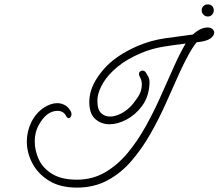

<svg xmlns="http://www.w3.org/2000/svg" viewBox="-20 -718 994 873"><path d="M330 135Q253 135 202.5 103.5Q152 72 127 24Q102 -24 102 -74Q102 -121 122.5 -162.5Q143 -204 180 -229Q194 -238 209.5 -243.5Q225 -249 240 -249Q259 -249 276 -239.5Q293 -230 303 -209Q305 -205 305 -198Q305 -191 301 -186Q297 -181 292 -181Q286 -181 281 -190Q269 -214 241 -214Q217 -214 194 -197Q172 -179 155 -147.5Q138 -116 138 -75Q138 -33 156.5 7Q175 47 217.5 73Q260 99 330 99Q400 99 457 66Q514 33 559.5 -21.5Q605 -76 642.5 -143.5Q680 -211 711 -281Q742 -351 770 -413Q797 -474 824 -520Q773 -514 721.5 -505.5Q670 -497 622 -477Q556 -449 513.5 -413.5Q471 -378 449.5 -342Q428 -306 424 -276Q423 -271 423 -266Q423 -261 423 -256Q423 -220 439.5 -204Q456 -188 480 -188Q502 -188 527 -200Q552 -212 573 -233Q587 -247 606 -275Q625 -303 625 -334Q625 -352 616 -368Q612 -375 612 -382Q612 -389 617 -393Q622 -397 628 -397Q636 -397 642 -390Q648 -381 655 -368Q662 -355 659 -327Q654 -274 625 -235Q596 -196 555.5 -174.5Q515 -153 477 -153Q440 -153 413 -177Q386 -201 386 -254Q386 -260 386.5 -266.5Q387 -273 388 -280Q396 -338 450 -401.5Q504 -465 608 -510Q668 -535 731 -544Q794 -553 857 -561Q873 -576 890 -584.5Q907 -593 924 -593Q938 -593 946 -586Q954 -579 954 -569Q954 -557 938.5 -544.5Q923 -532 885 -527Q880 -526 874 -526Q855 -502 835.5 -466Q816 -430 798 -391Q768 -324 735.5 -251Q703 -178 664 -109.5Q625 -41 577 14.5Q529 70 468 102.5Q407 135 330 135ZM925 -643Q913 -643 905 -651.5Q897 -660 897 -671Q897 -683 905 -690.5Q913 -698 925 -698Q937 -698 944.5 -690.5Q952 -683 952 -671Q952 -660 944.5 -651.5Q937 -643 925 -643Z"/></svg>

Font: Meow Script
Style: Regular
Weight: 400
Designer: Robert E. Leuschke
Foundry: Robert E. Leuschke
Version: Version 1.010; ttfautohint (v1.8.3)